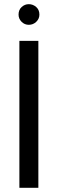

<svg xmlns="http://www.w3.org/2000/svg" viewBox="-20 -901 277 921"><path d="M69 0ZM69 0ZM164 0H73V-705H164ZM118 -782Q98 -782 83.5 -796.5Q69 -811 69 -831Q69 -854 84 -867.5Q99 -881 118 -881Q138 -881 153.5 -867.5Q169 -854 169 -831Q169 -811 154 -796.5Q139 -782 118 -782Z"/></svg>

Font: Ulagadi Sans
Style: Regular
Weight: 400
Designer: Ninad Kale (Devanagari), Jonny Pinhorn (Latin)
Foundry: Indian Type Foundry
Version: Version 3.01;March 29, 2020;FontCreator 12.0.0.2522 64-bit; 